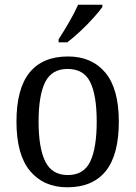

<svg xmlns="http://www.w3.org/2000/svg" viewBox="-20 -786 576 816"><path d="M266 10Q166 10 108 -59Q50 -128 50 -269Q50 -409 105.5 -477.5Q161 -546 269 -546Q370 -546 427.5 -477.5Q485 -409 485 -269Q485 -128 429.5 -59Q374 10 266 10ZM268 -42Q336 -42 363.5 -99.5Q391 -157 391 -269Q391 -381 363.5 -437Q336 -493 267 -493Q200 -493 172 -437Q144 -381 144 -269Q144 -157 172.5 -99.5Q201 -42 268 -42ZM229 -619Q250 -651 273.5 -691.5Q297 -732 312 -766H415V-756Q403 -739 377.5 -710.5Q352 -682 321.5 -653.5Q291 -625 266 -606H229Z"/></svg>

Font: Noto Serif Myanmar SemCond
Style: Regular
Weight: 400
Width: 4
Designer: Ben Mitchell and the Monotype Design Team
Foundry: Monotype Imaging Inc.
Version: Version 2.106; ttfautohint (v1.8.4.7-5d5b)